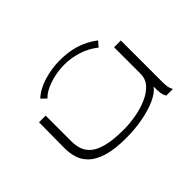

<svg xmlns="http://www.w3.org/2000/svg" viewBox="-112 -926 1223 1223"><g transform="rotate(-45 500.0 -314.0)"><path d="M449 11Q344 11 279.5 -9Q215 -29 181 -62.5Q147 -96 135 -137Q123 -178 123 -219L125 -453H185V-219Q185 -183 196 -150.5Q207 -118 237 -92.5Q267 -67 324.5 -52.5Q382 -38 476 -38Q527 -38 584 -48Q641 -58 690 -79Q739 -100 770 -133.5Q801 -167 801 -214V-453H862V-76Q862 -53 865 -35Q868 -17 878 0H818Q808 -17 804.5 -37Q801 -57 802 -98Q779 -65 724.5 -40.5Q670 -16 598 -2.5Q526 11 449 11ZM270 -522 237 -554Q283 -596 353.5 -617.5Q424 -639 498 -639Q571 -639 634.5 -620.5Q698 -602 760 -556L730 -521Q678 -562 618 -580.5Q558 -599 498 -599Q459 -599 415.5 -590.5Q372 -582 333.5 -565Q295 -548 270 -522Z"/></g></svg>

Font: Inconsolata UltraExpanded Light
Style: Regular
Weight: 300
Width: 9
Monospace: yes
Designer: Raph Levien, Cyreal, Brenton Simpson
Foundry: Raph Levien, Cyreal, Google
Version: Version 3.001; ttfautohint (v1.8.2.53-6de2)